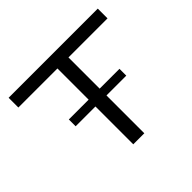

<svg xmlns="http://www.w3.org/2000/svg" viewBox="-158 -887 1088 1088"><g transform="rotate(-45 386.0 -343.0)"><path d="M341.8 0V-303.2H183.1V-357.9H341.8V-607.9H28.8V-686H743.2V-607.9H430.2V-357.9H588.9V-303.2H430.2V0Z"/></g></svg>

Font: Archivo Expanded Light
Style: Regular
Weight: 300
Width: 7
Designer: Hector Gatti
Foundry: Omnibus-Type
Version: Version 2.001